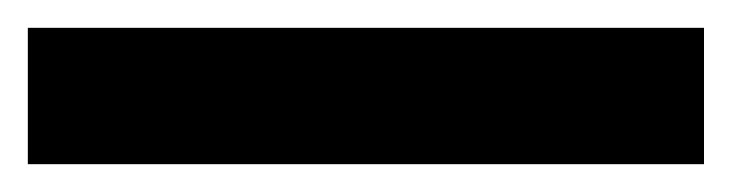

<svg xmlns="http://www.w3.org/2000/svg" viewBox="-23 -878 526 138"><path d="M483 -760V-858H-3V-760Z"/></svg>

Font: Noto Sans Thai Looped Condensed
Style: Bold
Weight: 700
Width: 3
Designer: Sasikarn Vongin, Ben Mitchell
Foundry: The Fontpad Ltd
Version: Version 1.001